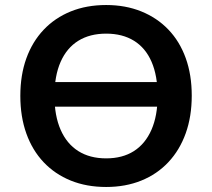

<svg xmlns="http://www.w3.org/2000/svg" viewBox="-20 -735 845 765"><path d="M139 -310V-408H669V-310ZM403 10Q325 10 262 -15.5Q199 -41 154 -88.5Q109 -136 85 -203Q61 -270 61 -353Q61 -436 85 -502.5Q109 -569 154 -616.5Q199 -664 262 -689.5Q325 -715 403 -715Q480 -715 543 -689.5Q606 -664 651 -617Q696 -570 720 -503.5Q744 -437 744 -354Q744 -271 720 -204Q696 -137 651 -89Q606 -41 543 -15.5Q480 10 403 10ZM403 -104Q468 -104 513.5 -133Q559 -162 583.5 -218Q608 -274 608 -353Q608 -433 584 -488.5Q560 -544 514 -572.5Q468 -601 403 -601Q338 -601 292 -572.5Q246 -544 221.5 -488.5Q197 -433 197 -353Q197 -274 221.5 -218Q246 -162 292 -133Q338 -104 403 -104Z"/></svg>

Font: Nunito Sans 10pt
Style: Bold
Weight: 700
Designer: Vernon Adams
Foundry: Vernon Adams
Version: Version 3.101;gftools[0.9.27]